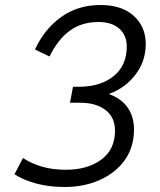

<svg xmlns="http://www.w3.org/2000/svg" viewBox="-20 -740 640 768"><path d="M239 8Q176 8 124.5 -6Q73 -20 38 -43L72 -108Q103 -87 146 -74Q189 -61 244 -61Q330 -61 385 -101.5Q440 -142 440 -217Q440 -271 402 -300Q364 -329 301 -329H260L272 -393H296Q382 -393 434.5 -435.5Q487 -478 487 -554Q487 -599 457 -625.5Q427 -652 374 -652Q307 -652 259.5 -617.5Q212 -583 178 -514L120 -542Q157 -623 224 -671.5Q291 -720 382 -720Q467 -720 515 -676.5Q563 -633 563 -564Q563 -495 521.5 -441Q480 -387 415 -364Q464 -347 490 -310.5Q516 -274 516 -223Q516 -151 479 -99.5Q442 -48 379 -20Q316 8 239 8Z"/></svg>

Font: Livvic
Style: Italic
Weight: 400
Italic angle: -10°
Designer: Jacques Le Bailly, Baron von Fonthausen
Version: Version 1.001; ttfautohint (v1.8.2)